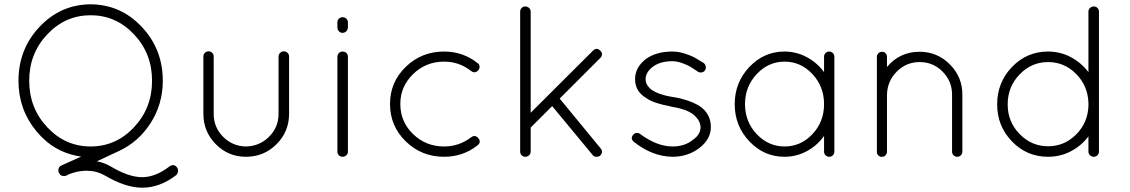

<svg xmlns="http://www.w3.org/2000/svg" viewBox="-20 -730 5263 894"><path d="M804 49Q810 57 809 67.5Q808 78 801 85Q724 144 643 144H642Q565 144 468 87Q429 65 384 65Q354 65 326 73Q298 81 291 87H290Q276 94 262 85H261Q255 76 254 74Q250 65 253 55Q256 45 265 41L358 -1Q233 -18 149.5 -119Q66 -220 66 -354Q66 -501 164 -605Q262 -709 402 -710Q542 -709 640 -605Q738 -501 738 -354Q738 -245 681 -156.5Q624 -68 532 -26L431 21Q466 28 492 43Q578 95 642 95Q704 95 769 45Q789 31 804 49ZM200 -570Q116 -481 116 -354Q116 -227 200 -137.5Q284 -48 402 -48Q520 -48 604 -137.5Q688 -227 688 -354Q688 -481 604 -570Q520 -659 402 -659Q284 -659 200 -570Z M927 -200V-467Q927 -477 934 -484Q941 -491 951 -491Q961 -491 968 -484Q975 -477 975 -467V-200Q975 -137 1019 -93Q1063 -49 1125 -48Q1188 -49 1232.5 -93Q1277 -137 1277 -200V-467Q1277 -477 1284.5 -484Q1292 -491 1301 -491Q1312 -491 1319 -484Q1326 -477 1326 -467V-200Q1326 -117 1267.5 -58.5Q1209 0 1125 0Q1043 0 985 -58.5Q927 -117 927 -200Z M1551 -24V-466Q1551 -476 1558 -483Q1565 -490 1575 -490Q1586 -490 1593 -483Q1600 -476 1600 -466V-24Q1600 -14 1592.5 -7Q1585 0 1575 0Q1565 0 1558 -7Q1551 -14 1551 -24ZM1551 -603V-626Q1551 -636 1558 -643Q1565 -650 1575 -650Q1585 -650 1592.5 -643Q1600 -636 1600 -626V-603Q1600 -592 1592.5 -584.5Q1585 -577 1575 -577Q1565 -577 1558 -584.5Q1551 -592 1551 -603Z M2048 0Q1943 0 1869.5 -71.5Q1796 -143 1796 -246Q1796 -348 1869.5 -419Q1943 -490 2048 -490Q2136 -490 2204 -436Q2212 -431 2213 -421Q2214 -411 2207 -403Q2192 -386 2174 -399Q2119 -443 2048 -443Q1963 -443 1903.5 -385Q1844 -327 1844 -246Q1844 -163 1903.5 -105.5Q1963 -48 2048 -48Q2118 -48 2174 -91Q2192 -104 2207 -87Q2223 -68 2202 -52Q2135 0 2048 0Z M2402 -24V-676Q2402 -686 2409 -693Q2416 -700 2426 -700Q2436 -700 2443.5 -693Q2451 -686 2451 -676V-205L2741 -494Q2758 -511 2775 -494Q2783 -487 2783 -477.5Q2783 -468 2775 -460L2586 -271L2776 -40Q2791 -22 2774 -5Q2768 0 2758 0Q2744 0 2739 -9L2551 -236L2451 -136V-24Q2451 -14 2443.5 -7Q2436 0 2426 0Q2416 0 2409 -7Q2402 -14 2402 -24Z M2931 -70Q2914 -85 2928 -102Q2934 -110 2944 -111Q2954 -112 2962 -105Q3040 -48 3112 -48Q3168 -48 3205 -78Q3242 -103 3242 -138Q3241 -170 3207 -198Q3176 -222 3103 -234L3101 -235Q3023 -249 2990 -273Q2937 -304 2937 -361Q2937 -418 2990 -457Q3038 -490 3110 -490Q3139 -490 3168.5 -480.5Q3198 -471 3213.5 -462.5Q3229 -454 3256 -437Q3264 -431 3266 -421Q3268 -411 3263 -403Q3258 -395 3248 -393Q3238 -391 3230 -396Q3205 -413 3192 -420.5Q3179 -428 3155.5 -436.5Q3132 -445 3110 -445Q3052 -445 3017 -417Q2986 -392 2986 -361Q2986 -334 3014 -312Q3049 -288 3114 -278H3116Q3181 -268 3235 -238Q3290 -202 3290 -138Q3290 -81 3234 -39Q3181 0 3112 0Q3017 -1 2931 -70Z M3865 -466V-24Q3865 -14 3858 -7Q3851 0 3841 0Q3831 0 3824 -7Q3817 -14 3817 -24V-97Q3785 -52 3736.5 -26Q3688 0 3633 0Q3537 0 3469 -72Q3401 -144 3401 -245Q3401 -346 3469 -418Q3537 -490 3633 -490Q3688 -490 3736.5 -464Q3785 -438 3817 -394V-466Q3817 -476 3824 -483Q3831 -490 3841 -490Q3851 -490 3858 -483Q3865 -476 3865 -466ZM3633 -48Q3709 -48 3763 -105.5Q3817 -163 3817 -245Q3817 -327 3763 -385Q3709 -443 3633 -443Q3558 -443 3503.5 -385Q3449 -327 3449 -245Q3449 -163 3503.5 -105.5Q3558 -48 3633 -48Z M4413 -24V-290Q4413 -352 4369 -396.5Q4325 -441 4262 -441Q4200 -441 4156 -397Q4112 -353 4110 -290V-24V-20Q4108 -12 4105 -9Q4099 0 4087 0H4081Q4070 -3 4065 -13Q4064 -14 4064 -16L4063 -18V-24V-290V-298V-465Q4063 -475 4070 -482Q4077 -489 4087 -489Q4097 -489 4103.5 -482Q4110 -475 4110 -465V-418Q4169 -489 4262 -489Q4344 -489 4402.5 -430.5Q4461 -372 4461 -290V-24Q4461 -14 4454 -7Q4447 0 4437 0Q4427 0 4420 -7Q4413 -14 4413 -24Z M5048 -24V-95Q5015 -51 4966 -25.5Q4917 0 4860 0Q4761 0 4692 -71.5Q4623 -143 4623 -244Q4623 -346 4692 -418Q4761 -490 4860 -490Q4917 -490 4966 -464Q5015 -438 5048 -394V-676Q5048 -686 5055.5 -693Q5063 -700 5073 -700Q5083 -700 5090 -693Q5097 -686 5097 -676V-254V-244V-24Q5097 -14 5090 -7Q5083 0 5073 0Q5063 0 5055.5 -7Q5048 -14 5048 -24ZM4860 -49Q4936 -49 4990.5 -103.5Q5045 -158 5048 -236V-252Q5045 -331 4990.5 -386Q4936 -441 4860 -441Q4783 -441 4727.5 -383.5Q4672 -326 4672 -244Q4672 -163 4727.5 -106Q4783 -49 4860 -49Z"/></svg>

Font: Quicksand
Style: Regular
Weight: 400
Designer: Andrew Paglinawan
Foundry: Andrew Paglinawan
Version: 1.002